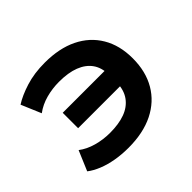

<svg xmlns="http://www.w3.org/2000/svg" viewBox="-127 -669 837 837"><g transform="rotate(-45 291.0 -250.5)"><path d="M232 10Q191 10 153.5 3.5Q116 -3 85 -15.5Q54 -28 32 -45L71 -137Q100 -115 139.5 -104Q179 -93 221 -93Q275 -93 313.5 -107Q352 -121 374 -151Q396 -181 397 -227L405 -206H137V-301H405L397 -278Q396 -321 375.5 -349.5Q355 -378 316.5 -393Q278 -408 221 -408Q180 -408 141 -397.5Q102 -387 71 -364L32 -456Q66 -478 118.5 -494.5Q171 -511 236 -511Q325 -511 388.5 -480Q452 -449 486.5 -391Q521 -333 521 -253Q521 -172 486.5 -113Q452 -54 387.5 -22Q323 10 232 10Z"/></g></svg>

Font: Nunito Sans 7pt
Style: Bold
Weight: 700
Designer: Vernon Adams
Foundry: Vernon Adams
Version: Version 3.101;gftools[0.9.27]